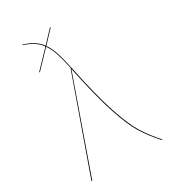

<svg xmlns="http://www.w3.org/2000/svg" viewBox="-182 -829 818 923"><g transform="rotate(-30 227.0 -367.5)"><path d="M445 0 441 1Q395 -50 364.5 -99.5Q334 -149 302 -246.5Q270 -344 235 -513L53 3L49 2L233 -517H235Q223 -573 211.5 -607.5Q200 -642 183 -666L96 -575L93 -577L181 -669Q152 -710 89 -729V-732Q152 -715 184 -672L246 -738L249 -736L186 -669Q204 -643 215.5 -607.5Q227 -572 239 -515Q274 -346 306 -248.5Q338 -151 368.5 -101Q399 -51 445 0Z"/></g></svg>

Font: FiraGO Four
Style: Regular
Weight: 100
Designer: bBox Type
Foundry: bBox Type GmbH
Version: Version 1.001